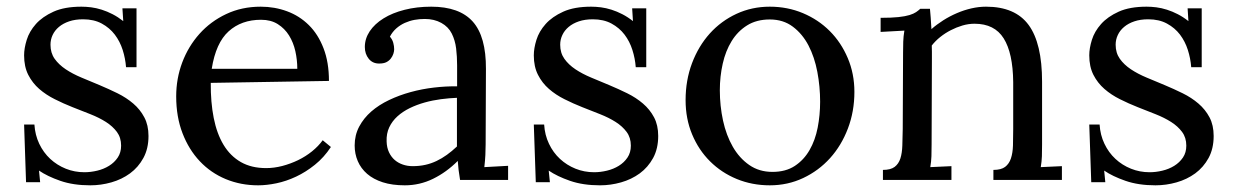

<svg xmlns="http://www.w3.org/2000/svg" viewBox="-20 -536 3676 572"><path d="M231.4 -22.9Q250.5 -22.9 269.8 -27.6Q289.1 -32.2 304.9 -42Q320.8 -51.8 330.8 -66.7Q340.8 -81.5 340.8 -102.1Q340.8 -126 328.4 -142.8Q315.9 -159.7 295.7 -172.6Q275.4 -185.5 249.3 -195.8Q223.1 -206.1 196 -216.8Q168.9 -227.5 143.1 -240.5Q117.2 -253.4 96.9 -271Q76.7 -288.6 64.2 -313Q51.8 -337.4 51.8 -371.1Q51.8 -392.1 59.6 -417.2Q67.4 -442.4 86.9 -464.4Q106.4 -486.3 139.4 -501.2Q172.4 -516.1 222.7 -516.1Q236.3 -516.1 251.7 -514.2Q267.1 -512.2 283.2 -507.1Q299.3 -502 315.4 -493.7Q331.5 -485.4 347.2 -473.1L344.7 -511.2H386.7V-335.9H355.5Q353.5 -361.8 345.5 -387.2Q337.4 -412.6 322 -432.9Q306.6 -453.1 283.2 -465.8Q259.8 -478.5 227.5 -478.5Q204.1 -478.5 186 -472.4Q168 -466.3 155.5 -455.8Q143.1 -445.3 136.7 -431.6Q130.4 -418 130.4 -402.8Q130.4 -378.4 142.8 -360.8Q155.3 -343.3 175.8 -329.6Q196.3 -315.9 222.7 -304.9Q249 -293.9 276.4 -282.5Q303.7 -271 330.1 -258.1Q356.4 -245.1 377 -227.5Q397.5 -210 409.9 -186.5Q422.4 -163.1 422.4 -130.9Q422.4 -93.3 407.2 -65.4Q392.1 -37.6 367.4 -19.5Q342.8 -1.5 311.8 7.3Q280.8 16.1 249 16.1Q198.2 16.1 159.7 2.7Q121.1 -10.7 96.2 -27.8L99.6 6.8H57.6L51.8 -165H82.5Q84.5 -133.8 96.9 -107.7Q109.4 -81.5 129.6 -62.7Q149.9 -43.9 176 -33.4Q202.1 -22.9 231.4 -22.9Z M757.8 -477.1Q699.2 -477.1 661.1 -442.6Q623 -408.2 610.8 -331.1H865.7Q865.7 -357.4 859.9 -383.5Q854 -409.7 841.1 -430.4Q828.1 -451.2 807.6 -464.1Q787.1 -477.1 757.8 -477.1ZM960 -294.9 607.9 -289.1Q607.4 -231.4 616.7 -184.6Q626 -137.7 646 -104.5Q666 -71.3 697.5 -53.2Q729 -35.2 772.9 -35.2Q796.4 -35.2 820.8 -41.5Q845.2 -47.9 867.9 -58.8Q890.6 -69.8 909.7 -85.2Q928.7 -100.6 941.4 -118.2L965.8 -98.1Q945.3 -66.9 918.2 -45.2Q891.1 -23.4 862.1 -9.8Q833 3.9 803.7 10Q774.4 16.1 749 16.1Q697.3 16.1 652.6 -2.4Q607.9 -21 575.2 -55.7Q542.5 -90.3 523.7 -139.2Q504.9 -188 504.9 -249Q504.9 -301.8 522.9 -349.9Q541 -397.9 574.2 -435.1Q607.4 -472.2 653.8 -494.1Q700.2 -516.1 756.8 -516.1Q798.3 -516.1 835.2 -502.4Q872.1 -488.8 899.9 -461.4Q927.7 -434.1 943.8 -392.3Q960 -350.6 960 -294.9Z M1341.3 -244.6Q1318.4 -243.7 1293.7 -240.5Q1269 -237.3 1245.4 -230.7Q1221.7 -224.1 1200.7 -213.9Q1179.7 -203.6 1164.1 -189.5Q1148.4 -175.3 1139.6 -156.7Q1130.9 -138.2 1131.8 -114.7Q1132.3 -96.2 1138.9 -82.3Q1145.5 -68.4 1156 -59.3Q1166.5 -50.3 1180.2 -45.7Q1193.8 -41 1209.5 -41Q1229.5 -41 1247.1 -44.9Q1264.6 -48.8 1280.5 -56.4Q1296.4 -64 1311.3 -74.7Q1326.2 -85.4 1341.3 -99.6ZM1066.9 -396Q1066.9 -420.9 1081.5 -442.9Q1096.2 -464.8 1122.6 -481.2Q1148.9 -497.6 1185.3 -506.8Q1221.7 -516.1 1264.6 -516.1Q1348.6 -516.1 1388.4 -471.7Q1428.2 -427.2 1427.7 -330.6L1426.8 -106Q1426.8 -90.3 1426 -74.5Q1425.3 -58.6 1422.9 -38.1L1493.7 -42V0H1350.6Q1347.7 -17.1 1346.2 -29.8Q1344.7 -42.5 1343.8 -56.6Q1310.1 -22.9 1270.3 -3.4Q1230.5 16.1 1186 16.1Q1148.4 16.1 1120.4 7.1Q1092.3 -2 1073.7 -18.1Q1055.2 -34.2 1045.9 -55.9Q1036.6 -77.6 1036.6 -102.5Q1036.6 -133.3 1050 -158.7Q1063.5 -184.1 1086.2 -203.9Q1108.9 -223.6 1139.2 -238Q1169.4 -252.4 1203.4 -261.7Q1237.3 -271 1272.7 -275.1Q1308.1 -279.3 1341.8 -278.8V-341.3Q1341.8 -367.2 1338.9 -391.6Q1335.9 -416 1325.9 -436Q1315.9 -456.1 1294.7 -467.8Q1273.4 -479.5 1245.6 -479.5Q1229.5 -479.5 1214.8 -476.8Q1200.2 -474.1 1186 -467.8Q1171.9 -461.4 1160.4 -451.2Q1148.9 -440.9 1141.6 -426.8Q1148.9 -418.5 1151.6 -408.4Q1154.3 -398.4 1154.3 -389.2Q1154.3 -383.3 1151.9 -375.7Q1149.4 -368.2 1144.3 -361.6Q1139.2 -355 1131.1 -350.8Q1123 -346.7 1109.4 -346.7Q1089.8 -346.7 1078.4 -361.1Q1066.9 -375.5 1066.9 -396Z M1750 -22.9Q1769 -22.9 1788.3 -27.6Q1807.6 -32.2 1823.5 -42Q1839.4 -51.8 1849.4 -66.7Q1859.4 -81.5 1859.4 -102.1Q1859.4 -126 1846.9 -142.8Q1834.5 -159.7 1814.2 -172.6Q1793.9 -185.5 1767.8 -195.8Q1741.7 -206.1 1714.6 -216.8Q1687.5 -227.5 1661.6 -240.5Q1635.7 -253.4 1615.5 -271Q1595.2 -288.6 1582.8 -313Q1570.3 -337.4 1570.3 -371.1Q1570.3 -392.1 1578.1 -417.2Q1585.9 -442.4 1605.5 -464.4Q1625 -486.3 1658 -501.2Q1690.9 -516.1 1741.2 -516.1Q1754.9 -516.1 1770.3 -514.2Q1785.6 -512.2 1801.8 -507.1Q1817.9 -502 1834 -493.7Q1850.1 -485.4 1865.7 -473.1L1863.3 -511.2H1905.3V-335.9H1874Q1872.1 -361.8 1864 -387.2Q1856 -412.6 1840.6 -432.9Q1825.2 -453.1 1801.8 -465.8Q1778.3 -478.5 1746.1 -478.5Q1722.7 -478.5 1704.6 -472.4Q1686.5 -466.3 1674.1 -455.8Q1661.6 -445.3 1655.3 -431.6Q1648.9 -418 1648.9 -402.8Q1648.9 -378.4 1661.4 -360.8Q1673.8 -343.3 1694.3 -329.6Q1714.8 -315.9 1741.2 -304.9Q1767.6 -293.9 1794.9 -282.5Q1822.3 -271 1848.6 -258.1Q1875 -245.1 1895.5 -227.5Q1916 -210 1928.5 -186.5Q1940.9 -163.1 1940.9 -130.9Q1940.9 -93.3 1925.8 -65.4Q1910.6 -37.6 1886 -19.5Q1861.3 -1.5 1830.3 7.3Q1799.3 16.1 1767.6 16.1Q1716.8 16.1 1678.2 2.7Q1639.6 -10.7 1614.7 -27.8L1618.2 6.8H1576.2L1570.3 -165H1601.1Q1603 -133.8 1615.5 -107.7Q1627.9 -81.5 1648.2 -62.7Q1668.5 -43.9 1694.6 -33.4Q1720.7 -22.9 1750 -22.9Z M2273.4 -478Q2233.9 -478 2205.8 -460.4Q2177.7 -442.9 2159.7 -413.6Q2141.6 -384.3 2133.1 -346.2Q2124.5 -308.1 2124.5 -267.1Q2124.5 -220.7 2134 -176.8Q2143.6 -132.8 2163.1 -98.9Q2182.6 -64.9 2212.2 -44.4Q2241.7 -23.9 2281.2 -23.9Q2320.8 -23.9 2347.9 -41.7Q2375 -59.6 2391.8 -88.9Q2408.7 -118.2 2416 -155.8Q2423.3 -193.4 2423.3 -232.9Q2423.3 -277.8 2415 -321.8Q2406.7 -365.7 2388.7 -400.4Q2370.6 -435.1 2342 -456.5Q2313.5 -478 2273.4 -478ZM2273.4 -516.1Q2326.2 -516.1 2372.1 -496.8Q2418 -477.5 2451.9 -443.6Q2485.8 -409.7 2505.6 -363Q2525.4 -316.4 2525.4 -262.2Q2525.4 -204.1 2506.1 -153.3Q2486.8 -102.5 2452.9 -64.9Q2418.9 -27.3 2372.8 -5.6Q2326.7 16.1 2273.4 16.1Q2220.7 16.1 2175 -2.7Q2129.4 -21.5 2095.5 -55.2Q2061.5 -88.9 2042 -135.5Q2022.5 -182.1 2022.5 -237.8Q2022.5 -296.9 2041.7 -347.9Q2061 -398.9 2094.7 -436.3Q2128.4 -473.6 2174.3 -494.9Q2220.2 -516.1 2273.4 -516.1Z M2670.4 -379.9Q2670.4 -395.5 2670.9 -411.6Q2671.4 -427.7 2674.3 -444.8L2603.5 -440.9V-482.9Q2636.2 -482.9 2656.7 -485.1Q2677.2 -487.3 2689.7 -491.2Q2702.1 -495.1 2709 -499.8Q2715.8 -504.4 2721.7 -509.8H2750.5Q2751.5 -498.5 2752.7 -484.1Q2753.9 -469.7 2754.9 -449.2Q2771 -463.4 2790.3 -475.6Q2809.6 -487.8 2830.6 -496.8Q2851.6 -505.9 2873.8 -511Q2896 -516.1 2917.5 -516.1Q3004.4 -516.1 3044.4 -461.7Q3084.5 -407.2 3084.5 -292.5V-106Q3084.5 -85.9 3084 -70.6Q3083.5 -55.2 3080.6 -38.1L3143.6 -41V0H2939.5V-29.8Q2962.4 -29.8 2974.4 -38.8Q2986.3 -47.9 2991.7 -64Q2997.1 -80.1 2997.8 -102.5Q2998.5 -125 2998.5 -151.9V-291.5Q2997.6 -377.9 2970.2 -421.6Q2942.9 -465.3 2883.3 -465.3Q2865.2 -465.3 2847.2 -460Q2829.1 -454.6 2812.5 -446Q2795.9 -437.5 2781.2 -425.8Q2766.6 -414.1 2755.9 -400.4Q2756.3 -391.6 2756.3 -381.8V-361.3L2755.4 -106Q2755.4 -85.9 2754.9 -70.6Q2754.4 -55.2 2751.5 -38.1L2814.5 -41V0H2610.4V-29.8Q2633.3 -29.8 2645.3 -38.8Q2657.2 -47.9 2662.4 -64Q2667.5 -80.1 2668.2 -102.5Q2668.9 -125 2669.4 -151.9Z M3404.8 -22.9Q3423.8 -22.9 3443.1 -27.6Q3462.4 -32.2 3478.3 -42Q3494.1 -51.8 3504.2 -66.7Q3514.2 -81.5 3514.2 -102.1Q3514.2 -126 3501.7 -142.8Q3489.3 -159.7 3469 -172.6Q3448.7 -185.5 3422.6 -195.8Q3396.5 -206.1 3369.4 -216.8Q3342.3 -227.5 3316.4 -240.5Q3290.5 -253.4 3270.3 -271Q3250 -288.6 3237.5 -313Q3225.1 -337.4 3225.1 -371.1Q3225.1 -392.1 3232.9 -417.2Q3240.7 -442.4 3260.3 -464.4Q3279.8 -486.3 3312.7 -501.2Q3345.7 -516.1 3396 -516.1Q3409.7 -516.1 3425 -514.2Q3440.4 -512.2 3456.5 -507.1Q3472.7 -502 3488.8 -493.7Q3504.9 -485.4 3520.5 -473.1L3518.1 -511.2H3560.1V-335.9H3528.8Q3526.9 -361.8 3518.8 -387.2Q3510.7 -412.6 3495.4 -432.9Q3480 -453.1 3456.5 -465.8Q3433.1 -478.5 3400.9 -478.5Q3377.4 -478.5 3359.4 -472.4Q3341.3 -466.3 3328.9 -455.8Q3316.4 -445.3 3310.1 -431.6Q3303.7 -418 3303.7 -402.8Q3303.7 -378.4 3316.2 -360.8Q3328.6 -343.3 3349.1 -329.6Q3369.6 -315.9 3396 -304.9Q3422.4 -293.9 3449.7 -282.5Q3477.1 -271 3503.4 -258.1Q3529.8 -245.1 3550.3 -227.5Q3570.8 -210 3583.3 -186.5Q3595.7 -163.1 3595.7 -130.9Q3595.7 -93.3 3580.6 -65.4Q3565.4 -37.6 3540.8 -19.5Q3516.1 -1.5 3485.1 7.3Q3454.1 16.1 3422.4 16.1Q3371.6 16.1 3333 2.7Q3294.4 -10.7 3269.5 -27.8L3272.9 6.8H3231L3225.1 -165H3255.9Q3257.8 -133.8 3270.3 -107.7Q3282.7 -81.5 3303 -62.7Q3323.2 -43.9 3349.4 -33.4Q3375.5 -22.9 3404.8 -22.9Z"/></svg>

Font: Parastoo FD
Style: FD
Weight: 400
Foundry: Saber Rastikerdar (saber.rastikerdar@gmail.com)
Version: Version 2.0.1